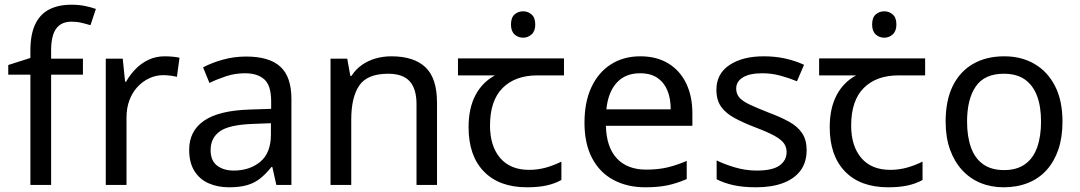

<svg xmlns="http://www.w3.org/2000/svg" viewBox="-20 -785 4584 815"><path d="M332 -468H197V0H109V-468H15V-509L109 -539V-570Q109 -639 129.5 -682Q150 -725 189 -745Q228 -765 283 -765Q315 -765 341.5 -759.5Q368 -754 387 -747L364 -678Q348 -683 327 -688Q306 -693 284 -693Q240 -693 218.5 -663.5Q197 -634 197 -571V-536H332Z M679 -546Q694 -546 711.5 -544.5Q729 -543 742 -540L731 -459Q718 -462 702.5 -464Q687 -466 673 -466Q642 -466 614 -453Q586 -440 564 -416.5Q542 -393 529.5 -360Q517 -327 517 -286V0H429V-536H501L511 -438H515Q532 -468 556 -492.5Q580 -517 611 -531.5Q642 -546 679 -546Z M1025 -545Q1123 -545 1170 -502Q1217 -459 1217 -365V0H1153L1136 -76H1132Q1109 -47 1084.5 -27.5Q1060 -8 1028.5 1Q997 10 952 10Q904 10 865.5 -7Q827 -24 805 -59.5Q783 -95 783 -149Q783 -229 846 -272.5Q909 -316 1040 -320L1131 -323V-355Q1131 -422 1102 -448Q1073 -474 1020 -474Q978 -474 940 -461.5Q902 -449 869 -433L842 -499Q877 -518 925 -531.5Q973 -545 1025 -545ZM1051 -259Q951 -255 912.5 -227Q874 -199 874 -148Q874 -103 901.5 -82Q929 -61 972 -61Q1040 -61 1085 -98.5Q1130 -136 1130 -214V-262Z M1641 -546Q1737 -546 1786 -499.5Q1835 -453 1835 -349V0H1748V-343Q1748 -408 1719 -440Q1690 -472 1628 -472Q1539 -472 1505 -422Q1471 -372 1471 -278V0H1383V-536H1454L1467 -463H1472Q1490 -491 1516.5 -509.5Q1543 -528 1575 -537Q1607 -546 1641 -546Z M2201 -737Q2221 -737 2236.5 -723.5Q2252 -710 2252 -681Q2252 -653 2236.5 -639Q2221 -625 2201 -625Q2179 -625 2164 -639Q2149 -653 2149 -681Q2149 -710 2164 -723.5Q2179 -737 2201 -737ZM2217 10Q2099 10 2034 -57Q1969 -124 1969 -245Q1969 -325 1998 -380.5Q2027 -436 2081 -465H1924V-537H2374V-465H2261Q2167 -465 2113.5 -411.5Q2060 -358 2060 -252Q2060 -165 2103 -114.5Q2146 -64 2226 -64Q2263 -64 2297 -73.5Q2331 -83 2363 -99V-21Q2334 -5 2299 2.5Q2264 10 2217 10Z M2698 -546Q2767 -546 2816.5 -516Q2866 -486 2892.5 -431.5Q2919 -377 2919 -304V-251H2552Q2554 -160 2598.5 -112.5Q2643 -65 2723 -65Q2774 -65 2813.5 -74.5Q2853 -84 2895 -102V-25Q2854 -7 2814 1.5Q2774 10 2719 10Q2643 10 2584.5 -21Q2526 -52 2493.5 -113.5Q2461 -175 2461 -264Q2461 -352 2490.5 -415Q2520 -478 2573.5 -512Q2627 -546 2698 -546ZM2697 -474Q2634 -474 2597.5 -433.5Q2561 -393 2554 -321H2827Q2827 -367 2813 -401Q2799 -435 2770.5 -454.5Q2742 -474 2697 -474Z M3404 -148Q3404 -96 3378 -61Q3352 -26 3304 -8Q3256 10 3190 10Q3134 10 3093.5 1Q3053 -8 3022 -24V-104Q3054 -88 3099.5 -74.5Q3145 -61 3192 -61Q3259 -61 3289 -82.5Q3319 -104 3319 -140Q3319 -160 3308 -176Q3297 -192 3268.5 -208Q3240 -224 3187 -244Q3135 -264 3098 -284Q3061 -304 3041 -332Q3021 -360 3021 -404Q3021 -472 3076.5 -509Q3132 -546 3222 -546Q3271 -546 3313.5 -536.5Q3356 -527 3393 -510L3363 -440Q3329 -454 3292 -464Q3255 -474 3216 -474Q3162 -474 3133.5 -456.5Q3105 -439 3105 -409Q3105 -387 3118 -371.5Q3131 -356 3161.5 -341.5Q3192 -327 3243 -307Q3294 -288 3330 -268Q3366 -248 3385 -219.5Q3404 -191 3404 -148Z M3734 -737Q3754 -737 3769.5 -723.5Q3785 -710 3785 -681Q3785 -653 3769.5 -639Q3754 -625 3734 -625Q3712 -625 3697 -639Q3682 -653 3682 -681Q3682 -710 3697 -723.5Q3712 -737 3734 -737ZM3750 10Q3632 10 3567 -57Q3502 -124 3502 -245Q3502 -325 3531 -380.5Q3560 -436 3614 -465H3457V-537H3907V-465H3794Q3700 -465 3646.5 -411.5Q3593 -358 3593 -252Q3593 -165 3636 -114.5Q3679 -64 3759 -64Q3796 -64 3830 -73.5Q3864 -83 3896 -99V-21Q3867 -5 3832 2.5Q3797 10 3750 10Z M4490 -269Q4490 -202 4472.5 -150.5Q4455 -99 4422.5 -63Q4390 -27 4343.5 -8.5Q4297 10 4240 10Q4187 10 4142 -8.5Q4097 -27 4064 -63Q4031 -99 4012.5 -150.5Q3994 -202 3994 -269Q3994 -358 4024 -419.5Q4054 -481 4110 -513.5Q4166 -546 4243 -546Q4316 -546 4371.5 -513.5Q4427 -481 4458.5 -419.5Q4490 -358 4490 -269ZM4085 -269Q4085 -206 4101.5 -159.5Q4118 -113 4153 -88Q4188 -63 4242 -63Q4296 -63 4331 -88Q4366 -113 4382.5 -159.5Q4399 -206 4399 -269Q4399 -333 4382 -378Q4365 -423 4330.5 -447.5Q4296 -472 4241 -472Q4159 -472 4122 -418Q4085 -364 4085 -269Z"/></svg>

Font: usinhala05
Style: Book
Weight: 400
Designer: Jelle Bosma - Monotype Design Team
Foundry: Monotype Imaging Inc.
Version: Version 2.003